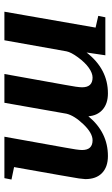

<svg xmlns="http://www.w3.org/2000/svg" viewBox="161 -660 511 873"><g transform="rotate(-90 416.5 -223.5)"><path d="M456.1 -105.5Q456.1 -58.1 500.5 -58.1Q520.5 -58.1 544.7 -75.2Q568.8 -92.3 592.3 -124.3Q615.7 -156.2 619.6 -176.8L669.9 -459H799.8L727.5 -44.4L780.8 -32.2L774.4 0H601.6L614.3 -85.4Q539.1 11.7 428.7 11.7Q382.3 11.7 355 -12Q327.6 -35.6 324.2 -77.1Q251 11.7 143.6 11.7Q94.2 11.7 66.4 -14.9Q38.6 -41.5 38.6 -91.3Q38.6 -97.7 41.7 -120.4Q44.9 -143.1 93.3 -415L36.6 -426.8L43 -459H231.4L181.6 -181.6Q170.9 -125.5 170.9 -105.5Q170.9 -58.1 215.3 -58.1Q248 -58.1 287.6 -99.4Q327.1 -140.6 335.9 -176.3L385.7 -459H516.6L466.8 -181.6Q456.1 -125.5 456.1 -105.5Z"/></g></svg>

Font: Tinos
Style: Bold Italic
Weight: 700
Italic angle: -16.333°
Designer: Steve Matteson
Foundry: Monotype Imaging Inc.
Version: Version 1.23